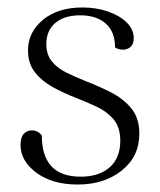

<svg xmlns="http://www.w3.org/2000/svg" viewBox="-20 -482 428 514"><path d="M188 12Q120 12 77.5 -19.5Q35 -51 35 -94Q35 -115 44 -124Q53 -133 65 -133Q82 -133 92 -119Q92 -9 196 -9Q245 -9 273.5 -34Q302 -59 302 -105Q302 -141 284.5 -162Q267 -183 239.5 -196Q212 -209 181 -221Q150 -233 121 -249Q92 -265 73.5 -288.5Q55 -312 55 -347Q55 -396 95 -429Q135 -462 201 -462Q238 -462 269.5 -451Q301 -440 319.5 -421.5Q338 -403 338 -380Q338 -364 329.5 -356.5Q321 -349 309 -349Q297 -349 288 -355Q288 -397 263 -419Q238 -441 195 -441Q152 -441 128 -420.5Q104 -400 104 -364Q104 -336 118.5 -318Q133 -300 157 -288Q181 -276 209 -265Q243 -252 276.5 -235Q310 -218 331.5 -192Q353 -166 353 -124Q353 -63 306 -25.5Q259 12 188 12Z"/></svg>

Font: Petrona ExtraLight
Style: Regular
Weight: 200
Designer: Ringo R. Seeber
Foundry: Ringo R. Seeber
Version: Version 2.001; ttfautohint (v1.8.3)